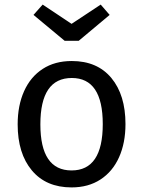

<svg xmlns="http://www.w3.org/2000/svg" viewBox="-20 -805 624 837"><path d="M527 -264Q527 -182 499 -119.5Q471 -57 418 -22.5Q365 12 292 12Q181 12 119 -62Q57 -136 57 -263Q57 -345 85 -407.5Q113 -470 166 -504.5Q219 -539 293 -539Q404 -539 465.5 -465Q527 -391 527 -264ZM156 -263Q156 -62 292 -62Q428 -62 428 -264Q428 -465 293 -465Q156 -465 156 -263ZM458 -740 323 -627H262L126 -740L166 -785L292 -701L419 -785Z"/></svg>

Font: Fira GO
Style: Regular
Weight: 400
Designer: Carrois Corporate
Foundry: Carrois Corporate GbR
Version: Version 0.300